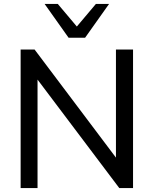

<svg xmlns="http://www.w3.org/2000/svg" viewBox="-20 -957 781 977"><path d="M85 0V-705H156L570 -155V-705H657V0H587L171 -552V0ZM329 -765 207 -937H274L371 -822L468 -937H535L413 -765Z"/></svg>

Font: Nunito Sans Medium
Style: Regular
Weight: 500
Designer: Vernon Adams
Foundry: Vernon Adams
Version: Version 3.101; ttfautohint (v1.8.4.7-5d5b);gftools[0.9.27]